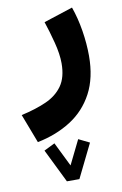

<svg xmlns="http://www.w3.org/2000/svg" viewBox="-121 -389 583 917"><g transform="rotate(-10 171.0 69.5)"><path d="M127.4 475.6 47.4 312.5 100.1 286.6 157.7 403.8 215.3 286.6 268.1 312.5 188 475.6ZM23.4 267.1 -30.3 126.5Q38.6 111.3 90.6 88.4Q142.6 65.4 171.4 24.7Q200.2 -16.1 200.2 -84Q200.2 -128.9 185.3 -186.3Q170.4 -243.7 154.3 -291.5L295.4 -337.4Q314.9 -282.7 325.2 -219Q335.4 -155.3 335.4 -96.7Q335.4 9.8 295.9 84.2Q256.3 158.7 186 203.6Q115.7 248.5 23.4 267.1Z"/></g></svg>

Font: Vazirmatn RD UI Black
Style: Regular
Weight: 900
Designer: Saber Rastikerdar
Foundry: Saber Rastikerdar
Version: Version 33.003